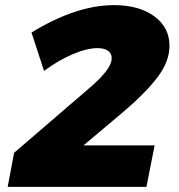

<svg xmlns="http://www.w3.org/2000/svg" viewBox="-20 -730 698 750"><path d="M456 -288 306 -162H584L552 0H10L35 -133L335 -391Q370 -421 392.5 -449.5Q415 -478 416 -499Q418 -519 403.5 -530.5Q389 -542 361 -542Q320 -542 264.5 -518.5Q209 -495 152 -453L103 -603Q278 -710 425 -710Q523 -710 582.5 -666.5Q642 -623 642 -551Q642 -489 594 -426.5Q546 -364 456 -288Z"/></svg>

Font: TypoPRO Montserrat Alternates
Style: Italic
Weight: 800
Italic angle: -11.3°
Designer: Julieta Ulanovsky
Foundry: Julieta Ulanovsky
Version: Version 6.001